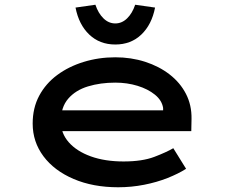

<svg xmlns="http://www.w3.org/2000/svg" viewBox="-20 -781 971 811"><path d="M479 10Q373 10 291 -25Q209 -60 163.5 -121Q118 -182 118 -259Q118 -325 145.5 -376.5Q173 -428 221.5 -464Q270 -500 333.5 -519.5Q397 -539 467 -539Q534 -539 593 -520Q652 -501 696.5 -466.5Q741 -432 765.5 -384.5Q790 -337 789 -279L788 -227H221L198 -315H685L669 -303V-325Q664 -357 634.5 -381Q605 -405 561 -418.5Q517 -432 467 -432Q404 -432 351.5 -416Q299 -400 268 -364Q237 -328 237 -268Q237 -218 270.5 -180Q304 -142 363.5 -120.5Q423 -99 502 -99Q581 -99 632 -118.5Q683 -138 712 -155L766 -68Q733 -47 687.5 -29Q642 -11 588.5 -0.5Q535 10 479 10ZM467 -593Q401 -593 357 -635Q313 -677 299 -749L383 -761Q395 -725 417 -703.5Q439 -682 467 -682Q495 -682 517 -703.5Q539 -725 551 -761L635 -749Q621 -677 577 -635Q533 -593 467 -593Z"/></svg>

Font: Lexend Zetta Medium
Style: Regular
Weight: 500
Designer: Bonnie Shaver-Troup, Thomas Jockin
Foundry: Lexend
Version: Version 1.007